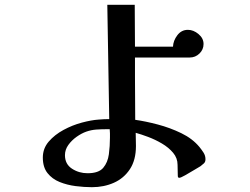

<svg xmlns="http://www.w3.org/2000/svg" viewBox="-20 -764 1040 798"><path d="M437 -192Q437 -157 432.5 -123Q428 -89 409 -66.5Q390 -44 344 -44Q308 -44 279 -63Q250 -82 250 -119Q250 -142 264 -161.5Q278 -181 298.5 -195.5Q319 -210 339 -217Q359 -224 380.5 -225.5Q402 -227 424 -227Q427 -227 430 -227Q433 -227 436 -227Q437 -218 437 -209.5Q437 -201 437 -192ZM834 -102Q834 -117 826 -129.5Q818 -142 809 -153Q780 -188 733.5 -210.5Q687 -233 636 -246.5Q585 -260 542 -266Q542 -311 541.5 -355.5Q541 -400 541 -445V-525H769Q792 -525 809 -541.5Q826 -558 826 -581Q826 -605 805 -622.5Q784 -640 761 -640Q734 -640 717 -617.5Q700 -595 699 -570H541L540 -744H426L434 -269Q424 -269 412.5 -268.5Q401 -268 390 -267Q360 -265 320.5 -254.5Q281 -244 244 -224Q207 -204 182.5 -175.5Q158 -147 158 -109Q158 -69 177.5 -44.5Q197 -20 228 -7.5Q259 5 294.5 9.5Q330 14 362 14Q412 14 453.5 -4.5Q495 -23 520 -61Q545 -99 545 -157Q545 -171 544.5 -184.5Q544 -198 544 -212Q566 -206 595.5 -195Q625 -184 653 -167.5Q681 -151 699.5 -129Q718 -107 718 -79Q718 -69 718.5 -55Q719 -41 719 -33Q719 -25 725 -25Q731 -25 749.5 -35.5Q768 -46 787 -57.5Q806 -69 813 -73Q821 -79 827.5 -85Q834 -91 834 -102Z"/></svg>

Font: UoqMunThenKhung
Style: Regular
Weight: 400
Designer: Font-Kai, 金井和夫, 宇文滿月
Foundry: Kazuo Kanai, Moonlit Owen
Version: Version 1.197